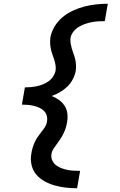

<svg xmlns="http://www.w3.org/2000/svg" viewBox="-20 -853 640 1026"><path d="M392 153Q361 153 331 149.5Q301 146 272.5 138Q244 130 218.5 116Q193 102 174.5 80.5Q156 59 149 30Q142 1 147 -29Q149 -45 153.5 -60.5Q158 -76 164.5 -91Q171 -106 180.5 -120Q190 -134 200.5 -147Q211 -160 220 -174Q229 -188 231 -204Q234 -220 229.5 -235.5Q225 -251 214.5 -261Q204 -271 190 -277.5Q176 -284 160.5 -287.5Q145 -291 129 -292.5Q113 -294 97 -294L113 -386Q129 -386 145 -387.5Q161 -389 177.5 -392.5Q194 -396 210 -402.5Q226 -409 240.5 -419.5Q255 -430 264.5 -445Q274 -460 277 -476Q279 -491 276.5 -506Q274 -521 269.5 -535Q265 -549 260 -562.5Q255 -576 252 -590.5Q249 -605 248 -620Q247 -635 249 -651Q254 -681 271 -710Q288 -739 313.5 -760.5Q339 -782 369.5 -796Q400 -810 430.5 -818Q461 -826 493 -829.5Q525 -833 556 -833L540 -740Q522 -740 504.5 -739Q487 -738 469.5 -734.5Q452 -731 434.5 -725Q417 -719 400.5 -709Q384 -699 372 -683.5Q360 -668 357 -651Q355 -635 357.5 -620.5Q360 -606 364 -592Q368 -578 373.5 -564Q379 -550 382 -536Q385 -522 386 -506.5Q387 -491 385 -476Q381 -453 369.5 -430.5Q358 -408 340 -390.5Q322 -373 300.5 -360.5Q279 -348 256 -340Q277 -332 294.5 -319.5Q312 -307 324 -289.5Q336 -272 339.5 -249.5Q343 -227 339 -204Q337 -189 332.5 -173.5Q328 -158 321 -143Q314 -128 305 -114Q296 -100 286 -86.5Q276 -73 266.5 -59Q257 -45 255 -29Q252 -12 259 3.5Q266 19 278.5 29Q291 39 306.5 45Q322 51 338.5 54.5Q355 58 372.5 59Q390 60 408 60Z"/></svg>

Font: Iosevka SmBd Ex Obl
Style: Regular
Weight: 600
Width: 7
Italic angle: -9°
Monospace: yes
Designer: Belleve Invis
Foundry: Belleve Invis
Version: Version 32.5.0; ttfautohint (v1.8.4)